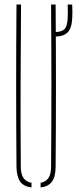

<svg xmlns="http://www.w3.org/2000/svg" viewBox="-20 -820 362 844"><path d="M52.5 -85Q49.5 -442.5 52.5 -800H72.5Q71 -621 70.5 -442.8Q70 -264.5 71.5 -85Q71.5 -24.5 118.5 -16.5V4Q84.5 0 69 -21.2Q53.5 -42.5 52.5 -85ZM158.5 4V-16.5Q204.5 -24.5 204.5 -85Q207.5 -442.5 204.5 -800H224.5Q227.5 -442.5 224.5 -85Q224 -42.5 208.2 -21.2Q192.5 0 158.5 4ZM217.5 -659Q214.5 -659 212 -659.8Q209.5 -660.5 206.5 -661V-680Q210.5 -679 217.5 -679Q251.5 -679 263.8 -692.2Q276 -705.5 277.5 -740Q279 -770 277.5 -800H297.5Q299 -770 297.5 -740Q295.5 -696.5 277.5 -677.8Q259.5 -659 217.5 -659Z"/></svg>

Font: Big Shoulders Stencil Display Thin
Style: Regular
Weight: 100
Designer: Patric King
Foundry: XO Type Co
Version: Version 1.000